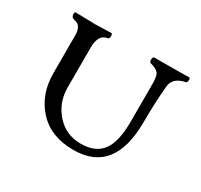

<svg xmlns="http://www.w3.org/2000/svg" viewBox="-106 -589 775 739"><g transform="rotate(30 281.5 -219.5)"><path d="M80 -204V-372Q80 -392 74 -403.5Q68 -415 62 -417.5Q56 -420 41 -425Q37 -426 34.5 -432Q32 -438 33 -444Q34 -450 39 -450Q55 -450 82 -449Q109 -448 126 -448Q138 -448 156 -449Q174 -450 195 -450Q201 -450 201 -439Q201 -428 195 -426Q156 -421 155 -365V-185Q155 -118 197.5 -70Q240 -22 307 -22Q371 -22 401 -62Q431 -102 431 -193V-350Q432 -393 422.5 -405.5Q413 -418 386 -425Q379 -427 379.5 -439Q380 -451 387 -451H459Q474 -451 499 -451.5Q524 -452 540 -452Q546 -452 545 -441.5Q544 -431 540 -430Q484 -419 482 -375Q475 -298 475 -217Q475 13 294 13Q193 13 136.5 -49Q80 -111 80 -204Z"/></g></svg>

Font: EB Garamond 12 All SC
Style: AllSC
Weight: 400
Version: Version 0.016 ; ttfautohint (v0.97) -l 8 -r 50 -G 200 -x 0 -